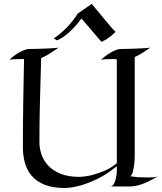

<svg xmlns="http://www.w3.org/2000/svg" viewBox="-20 -947 822 975"><path d="M277.8 -705.1Q258.3 -691.4 234.6 -676.3Q210.9 -661.1 189 -651.9Q187 -589.4 185.8 -538.1Q184.6 -486.8 183.3 -445.6Q182.1 -404.3 181.6 -372.6Q181.2 -340.8 180.7 -316.9Q179.7 -261.2 180.2 -231.9Q179.2 -197.3 189.9 -164.6Q200.7 -131.8 224.9 -106Q249 -80.1 288.1 -64.5Q327.1 -48.8 382.8 -48.8Q413.1 -49.8 445.8 -57.6Q473.6 -64.5 507.3 -78.1Q541 -91.8 573.2 -118.2V-646Q566.4 -647 559.1 -647Q551.8 -647 544.9 -647Q531.2 -647 517.8 -646.2Q504.4 -645.5 493.2 -644Q516.1 -664.6 533.9 -675.3Q551.8 -686 564.5 -691.4Q579.1 -697.3 589.8 -698.2Q599.1 -698.2 613.3 -698.5Q627.4 -698.7 643.3 -699.2Q659.2 -699.7 675.5 -700.4Q691.9 -701.2 705.8 -701.9Q719.7 -702.6 729.7 -703.4Q739.7 -704.1 743.2 -705.1Q726.1 -692.9 704.8 -679.4Q683.6 -666 664.1 -657.2V-153.8Q663.6 -129.9 661.1 -109.4Q658.7 -91.8 654.5 -75Q650.4 -58.1 642.1 -51.8Q669.4 -47.9 690.4 -46.9Q711.4 -45.9 727.1 -45.9Q754.9 -45.9 767.1 -47.9Q779.3 -49.8 780.8 -50.8Q757.8 -37.6 738.8 -28.1Q719.7 -18.6 702.9 -12.5Q686 -6.3 670.2 -3.2Q654.3 0 638.2 0H543Q554.2 -3.9 560.3 -17.1Q566.4 -30.3 569.3 -44.4Q572.8 -60.5 573.2 -80.1V-103Q521.5 -61 474.6 -38.6Q427.7 -16.1 391.1 -5.9Q348.6 6.3 311 7.8Q249.5 7.8 207.8 -8.5Q166 -24.9 140.9 -54.2Q115.7 -83.5 105.2 -124.5Q94.7 -165.5 96.2 -214.8Q95.7 -255.4 96.7 -316.9Q97.2 -369.6 98.4 -450.9Q99.6 -532.2 102.1 -647H80.1Q66.4 -647 52.7 -646.2Q39.1 -645.5 27.8 -644Q50.8 -664.6 68.6 -675.3Q86.4 -686 99.1 -691.4Q113.8 -697.3 125 -698.2Q134.3 -698.2 148.4 -698.5Q162.6 -698.7 178.5 -699.2Q194.3 -699.7 210.7 -700.4Q227.1 -701.2 241 -701.9Q254.9 -702.6 264.6 -703.4Q274.4 -704.1 277.8 -705.1ZM780.8 -50.8V-51.3H781.2Q781.7 -51.8 782.2 -51.8ZM566.9 -785.2Q562 -781.2 556.4 -775.6Q550.8 -770 542.7 -763.4Q534.7 -756.8 523.2 -749.3Q511.7 -741.7 495.1 -734.4Q469.2 -764.6 442.9 -795.7Q416.5 -826.7 394 -853Q356 -803.2 323.7 -776.4Q291.5 -749.5 268.1 -742.2L252.9 -752Q289.6 -776.4 320.8 -809.1Q352.1 -841.8 375 -878.4L445.8 -927.2Q461.4 -908.7 478.5 -887.9Q495.6 -867.2 511.7 -847.7Q527.8 -828.1 542.2 -811.5Q556.6 -794.9 566.9 -785.2Z"/></svg>

Font: Quintessential
Style: Regular
Weight: 400
Designer: Astigmatic (AOETI)
Foundry: Astigmatic (AOETI)
Version: Version 1.000